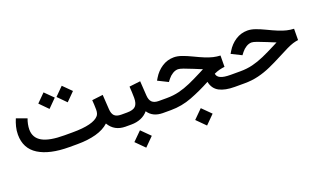

<svg xmlns="http://www.w3.org/2000/svg" viewBox="-74 -950 2711 1618"><g transform="rotate(-20 1281.5 -141.0)"><path d="M452.1 -434.1 525.9 -507.8 600.1 -434.1 525.9 -359.4ZM289.1 -434.1 362.8 -507.8 437 -434.1 362.8 -359.4ZM481 0H410.2Q233.9 0 136 -61Q38.1 -122.1 38.1 -246.1Q38.1 -282.7 46.9 -317.1Q55.7 -351.6 68.8 -382.3L161.6 -348.1Q153.3 -327.1 148.2 -301.8Q143.1 -276.4 143.1 -253.4Q143.6 -179.2 207.3 -143.3Q271 -107.4 405.3 -107.4H478.5Q666 -107.4 715.3 -167Q721.7 -174.8 725.8 -187.7Q730 -200.7 730 -220.7Q730 -242.2 728.8 -263.7Q727.5 -285.2 726.1 -305.7L824.2 -317.4L832.5 -186Q835 -145 854 -126.2Q873 -107.4 914.6 -107.4H926.8V0H914.6Q814.5 0 767.1 -81.5Q722.7 -40 649.4 -20Q576.2 0 481 0Z M1262.2 0H1250.5Q1158.7 0 1117.2 -64Q1090.8 -32.2 1052 -16.1Q1013.2 0 966.3 0H907.2V-107.4H966.3Q1021.5 -107.4 1043.2 -129.9Q1064.9 -152.3 1064.9 -203.6Q1064.9 -228 1063.5 -254.4Q1062 -280.8 1060.5 -305.7L1160.2 -317.4L1168.5 -187Q1170.9 -146 1190.7 -126.7Q1210.4 -107.4 1251.5 -107.4H1262.2ZM939 147.9 1017.1 70.3 1095.2 147.9 1017.1 226.1Z M1484.4 147.9 1562.5 70.3 1640.6 147.9 1562.5 226.1ZM1869.6 -188.5Q1847.2 -186 1825 -180.7Q1802.7 -175.3 1772.9 -162.1Q1775.9 -134.8 1805.2 -121.1Q1834.5 -107.4 1895.5 -107.4H1921.9V0H1893.6Q1807.1 0 1755.6 -27.3Q1704.1 -54.7 1691.4 -118.7Q1602.1 -70.3 1510.5 -35.2Q1418.9 0 1320.8 0H1242.7V-107.4H1322.3Q1381.8 -107.4 1433.3 -120.1Q1484.9 -132.8 1538.1 -156.2Q1591.3 -179.7 1655.8 -212.9L1692.4 -231.9Q1682.6 -234.9 1669.2 -241Q1655.8 -247.1 1621.6 -260.7Q1571.8 -281.2 1540 -292.5Q1508.3 -303.7 1494.1 -303.7Q1469.2 -303.7 1445.1 -288.8Q1420.9 -273.9 1403.8 -252L1385.7 -228.5L1295.4 -273.4L1308.1 -294.9Q1339.4 -347.2 1387.9 -378.7Q1436.5 -410.2 1494.6 -410.2Q1527.3 -410.2 1565.4 -396.7Q1603.5 -383.3 1647 -362.3Q1700.2 -336.4 1738.3 -321Q1776.4 -305.7 1807.4 -298.3Q1838.4 -291 1870.6 -289.6Z M1902.3 0V-107.4H1981.9Q2041.5 -107.4 2093 -120.1Q2144.5 -132.8 2197.8 -156.2Q2251 -179.7 2315.4 -212.9L2352.1 -231.9Q2342.3 -234.9 2328.9 -241Q2315.4 -247.1 2281.2 -260.7Q2231.4 -281.2 2199.7 -292.5Q2168 -303.7 2153.8 -303.7Q2128.9 -303.7 2104.7 -288.8Q2080.6 -273.9 2063.5 -252L2045.4 -228.5L1955.1 -273.4L1967.8 -294.9Q1999 -347.2 2047.6 -378.7Q2096.2 -410.2 2154.3 -410.2Q2187 -410.2 2225.1 -396.7Q2263.2 -383.3 2306.6 -362.3Q2359.9 -336.4 2397.9 -321Q2436 -305.7 2467 -298.3Q2498 -291 2530.3 -289.6L2529.3 -188.5Q2504.9 -185.5 2481 -178Q2457 -170.4 2423.6 -154.5Q2390.1 -138.7 2336.9 -110.4Q2277.3 -79.1 2221.2 -54Q2165 -28.8 2106.2 -14.4Q2047.4 0 1980.5 0Z"/></g></svg>

Font: Vazir Medium FD
Style: Medium-FD
Weight: 500
Designer: Saber Rastikerdar
Foundry: Saber Rastikerdar
Version: Version 30.0.0